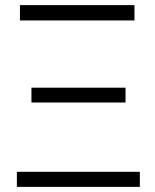

<svg xmlns="http://www.w3.org/2000/svg" viewBox="-20 -731 606 751"><path d="M46 0H527V-59H46ZM58 -651H506V-711H58ZM103 -330H471V-388H103Z"/></svg>

Font: Aerodynamic
Style: Regular
Weight: 500
Designer: Google
Version: Version 2.000980; 2014